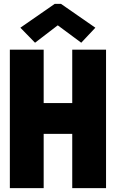

<svg xmlns="http://www.w3.org/2000/svg" viewBox="-20 -978 602 998"><path d="M31.2 0V-719.7H207V-442.4H355.5V-719.7H531.2V0H355.5V-282.2H207V0ZM162.1 -755.9 85.9 -834 264.6 -958H296.9L475.6 -834L402.3 -755.9L281.2 -845.7H279.3Z"/></svg>

Font: Reddit Mono Black
Style: Regular
Weight: 900
Monospace: yes
Designer: Stephen Hutchings
Foundry: Reddit
Version: Version 1.014